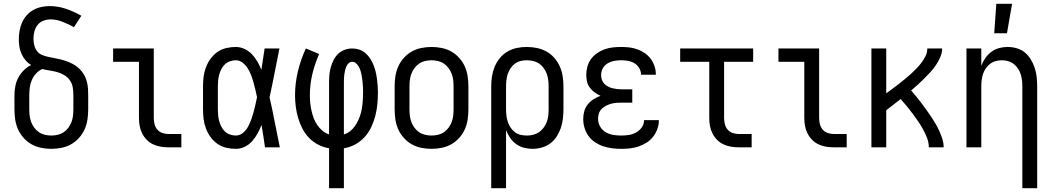

<svg xmlns="http://www.w3.org/2000/svg" viewBox="-20 -775 5540 1010"><path d="M250 8Q223 8 196 2.5Q169 -3 146 -16Q123 -29 104.5 -49.5Q86 -70 75 -94.5Q64 -119 60 -146Q56 -173 56 -200V-272Q56 -297 60.5 -321Q65 -345 76 -366Q87 -387 104.5 -404.5Q122 -422 144 -433Q127 -443 114 -458.5Q101 -474 93 -492Q85 -510 82 -529.5Q79 -549 79 -569Q79 -591 83 -613.5Q87 -636 96 -656.5Q105 -677 120 -694Q135 -711 154.5 -722Q174 -733 196 -738Q218 -743 240 -743Q285 -743 327.5 -728.5Q370 -714 408 -692L369 -632Q355 -640 340 -647Q325 -654 310 -660Q295 -666 279 -669.5Q263 -673 247 -673Q227 -673 208.5 -666Q190 -659 178 -644Q166 -629 161 -609.5Q156 -590 156 -571Q156 -554 160 -537.5Q164 -521 173.5 -507.5Q183 -494 199 -487Q215 -480 231 -476.5Q247 -473 263.5 -470Q280 -467 296.5 -463Q313 -459 328.5 -453.5Q344 -448 359 -440.5Q374 -433 387 -422.5Q400 -412 410.5 -399Q421 -386 428 -370.5Q435 -355 438.5 -339Q442 -323 443 -306Q444 -289 444 -272V-200Q444 -173 440 -146Q436 -119 425 -94.5Q414 -70 395.5 -49.5Q377 -29 354 -16Q331 -3 304 2.5Q277 8 250 8ZM250 -62Q267 -62 284 -66Q301 -70 315 -79.5Q329 -89 339.5 -103Q350 -117 356 -133Q362 -149 364 -166Q366 -183 366 -200V-272Q366 -293 363 -313.5Q360 -334 348.5 -351Q337 -368 319.5 -379Q302 -390 282 -395.5Q262 -401 242 -404Q222 -407 202 -412Q183 -403 169 -387.5Q155 -372 147 -353Q139 -334 136.5 -313.5Q134 -293 134 -272V-200Q134 -183 136 -166Q138 -149 144 -133Q150 -117 160.5 -103Q171 -89 185 -79.5Q199 -70 216 -66Q233 -62 250 -62Z M866 0Q845 0 824.5 -3.5Q804 -7 785 -16Q766 -25 751.5 -40Q737 -55 727.5 -74Q718 -93 714.5 -113.5Q711 -134 711 -155V-450H575V-520H789V-155Q789 -138 793 -122Q797 -106 807.5 -93.5Q818 -81 834 -75.5Q850 -70 866 -70H934V0Z M1220 8Q1195 8 1169.5 2Q1144 -4 1123 -19Q1102 -34 1087 -55Q1072 -76 1063 -100Q1054 -124 1051 -149Q1048 -174 1048 -200V-320Q1048 -346 1051 -371Q1054 -396 1063 -420Q1072 -444 1087 -465Q1102 -486 1123 -501Q1144 -516 1169.5 -522Q1195 -528 1220 -528Q1244 -528 1266.5 -517.5Q1289 -507 1305.5 -489.5Q1322 -472 1334 -451Q1346 -430 1355 -408Q1359 -436 1363.5 -464Q1368 -492 1372 -520H1450Q1437 -456 1424.5 -391.5Q1412 -327 1398 -263Q1413 -198 1425.5 -132Q1438 -66 1452 0H1374Q1370 -29 1365.5 -58Q1361 -87 1356 -116V-118Q1347 -95 1335 -73Q1323 -51 1306.5 -32.5Q1290 -14 1267.5 -3Q1245 8 1220 8ZM1220 -62Q1241 -62 1257.5 -75.5Q1274 -89 1284 -107Q1294 -125 1301 -144.5Q1308 -164 1313.5 -183.5Q1319 -203 1323.5 -223.5Q1328 -244 1332 -264Q1328 -283 1323.5 -302.5Q1319 -322 1313.5 -341.5Q1308 -361 1301 -379.5Q1294 -398 1283.5 -415Q1273 -432 1256.5 -445Q1240 -458 1220 -458Q1205 -458 1189.5 -452.5Q1174 -447 1163 -436.5Q1152 -426 1144.5 -411.5Q1137 -397 1133 -382Q1129 -367 1127.5 -351.5Q1126 -336 1126 -320V-200Q1126 -184 1127.5 -168.5Q1129 -153 1133 -138Q1137 -123 1144.5 -108.5Q1152 -94 1163 -83.5Q1174 -73 1189.5 -67.5Q1205 -62 1220 -62Z M1711 215V5Q1681 0 1654 -14Q1627 -28 1606 -49.5Q1585 -71 1571 -98Q1557 -125 1548.5 -154Q1540 -183 1536 -213Q1532 -243 1532 -274Q1532 -337 1547 -399.5Q1562 -462 1589 -520L1659 -491Q1636 -440 1623 -385Q1610 -330 1610 -274Q1610 -254 1612 -233.5Q1614 -213 1618.5 -193Q1623 -173 1630 -154Q1637 -135 1648.5 -118Q1660 -101 1676 -87.5Q1692 -74 1711 -68V-343Q1711 -363 1713 -383.5Q1715 -404 1720.5 -423Q1726 -442 1735.5 -460.5Q1745 -479 1759.5 -492.5Q1774 -506 1793.5 -513Q1813 -520 1833 -520Q1852 -520 1870 -514Q1888 -508 1902 -496Q1916 -484 1926.5 -468Q1937 -452 1944 -435Q1951 -418 1955.5 -400Q1960 -382 1962.5 -363.5Q1965 -345 1966.5 -326.5Q1968 -308 1968 -289Q1968 -257 1965 -226Q1962 -195 1954 -164.5Q1946 -134 1932.5 -105.5Q1919 -77 1897.5 -53.5Q1876 -30 1848 -15Q1820 0 1789 5V215ZM1789 -68Q1810 -74 1826.5 -89Q1843 -104 1854 -122.5Q1865 -141 1872.5 -161.5Q1880 -182 1883.5 -203.5Q1887 -225 1888.5 -247Q1890 -269 1890 -291Q1890 -302 1889.5 -313.5Q1889 -325 1888 -336Q1887 -347 1885.5 -358.5Q1884 -370 1882 -381Q1880 -392 1876.5 -403Q1873 -414 1867.5 -424Q1862 -434 1853 -442Q1844 -450 1833 -450Q1822 -450 1814 -442.5Q1806 -435 1802 -425.5Q1798 -416 1795.5 -405.5Q1793 -395 1791.5 -385Q1790 -375 1789.5 -364.5Q1789 -354 1789 -343Z M2250 8Q2223 8 2196 2.5Q2169 -3 2146 -16Q2123 -29 2104.5 -49.5Q2086 -70 2075 -94.5Q2064 -119 2060 -146Q2056 -173 2056 -200V-320Q2056 -347 2060 -374Q2064 -401 2075 -425.5Q2086 -450 2104.5 -470.5Q2123 -491 2146 -504Q2169 -517 2196 -522.5Q2223 -528 2250 -528Q2277 -528 2304 -522.5Q2331 -517 2354 -504Q2377 -491 2395.5 -470.5Q2414 -450 2425 -425.5Q2436 -401 2440 -374Q2444 -347 2444 -320V-200Q2444 -173 2440 -146Q2436 -119 2425 -94.5Q2414 -70 2395.5 -49.5Q2377 -29 2354 -16Q2331 -3 2304 2.5Q2277 8 2250 8ZM2250 -62Q2267 -62 2284 -66Q2301 -70 2315 -79.5Q2329 -89 2339.5 -103Q2350 -117 2356 -133Q2362 -149 2364 -166Q2366 -183 2366 -200V-320Q2366 -337 2364 -354Q2362 -371 2356 -387Q2350 -403 2339.5 -417Q2329 -431 2315 -440.5Q2301 -450 2284 -454Q2267 -458 2250 -458Q2233 -458 2216 -454Q2199 -450 2185 -440.5Q2171 -431 2160.5 -417Q2150 -403 2144 -387Q2138 -371 2136 -354Q2134 -337 2134 -320V-200Q2134 -183 2136 -166Q2138 -149 2144 -133Q2150 -117 2160.5 -103Q2171 -89 2185 -79.5Q2199 -70 2216 -66Q2233 -62 2250 -62Z M2564 215V-320Q2564 -347 2568 -373Q2572 -399 2582 -423.5Q2592 -448 2609 -469Q2626 -490 2649 -503.5Q2672 -517 2698 -522.5Q2724 -528 2751 -528Q2778 -528 2804.5 -522.5Q2831 -517 2854.5 -504Q2878 -491 2896 -470.5Q2914 -450 2925 -425Q2936 -400 2940 -373.5Q2944 -347 2944 -320V-200Q2944 -175 2941 -150Q2938 -125 2930 -101.5Q2922 -78 2908.5 -57Q2895 -36 2875 -21Q2855 -6 2830.5 1Q2806 8 2781 8Q2758 8 2735.5 2Q2713 -4 2694.5 -17.5Q2676 -31 2663 -50.5Q2650 -70 2642 -91V215ZM2751 -62Q2768 -62 2784.5 -66Q2801 -70 2815 -79.5Q2829 -89 2839.5 -103Q2850 -117 2856 -133Q2862 -149 2864 -166Q2866 -183 2866 -200V-320Q2866 -337 2864 -354Q2862 -371 2856 -387Q2850 -403 2840 -417Q2830 -431 2816 -440.5Q2802 -450 2785 -454Q2768 -458 2751 -458Q2734 -458 2718 -454Q2702 -450 2688.5 -440Q2675 -430 2665.5 -415.5Q2656 -401 2651 -385.5Q2646 -370 2644 -353.5Q2642 -337 2642 -320V-200Q2642 -183 2644 -166.5Q2646 -150 2651 -134.5Q2656 -119 2665.5 -104.5Q2675 -90 2688 -80Q2701 -70 2717.5 -66Q2734 -62 2751 -62Z M3247 8Q3224 8 3200 5Q3176 2 3153.5 -5.5Q3131 -13 3110.5 -26.5Q3090 -40 3076 -59.5Q3062 -79 3055 -102Q3048 -125 3048 -149Q3048 -170 3053.5 -190Q3059 -210 3072 -226Q3085 -242 3102.5 -253Q3120 -264 3139 -271Q3123 -278 3108.5 -288.5Q3094 -299 3083 -313.5Q3072 -328 3068 -345.5Q3064 -363 3064 -381Q3064 -403 3070 -425Q3076 -447 3089 -464.5Q3102 -482 3120.5 -495Q3139 -508 3160 -515.5Q3181 -523 3203 -525.5Q3225 -528 3247 -528Q3269 -528 3290.5 -525.5Q3312 -523 3333 -515.5Q3354 -508 3372 -495.5Q3390 -483 3403 -465.5Q3416 -448 3423 -427Q3430 -406 3430 -384V-382H3352V-383Q3352 -401 3342.5 -417Q3333 -433 3317 -442.5Q3301 -452 3283 -455Q3265 -458 3247 -458Q3229 -458 3210.5 -454.5Q3192 -451 3176 -441.5Q3160 -432 3151 -415.5Q3142 -399 3142 -380Q3142 -368 3146 -356Q3150 -344 3158.5 -335Q3167 -326 3178 -320Q3189 -314 3201 -311Q3213 -308 3225.5 -306.5Q3238 -305 3250 -305H3306V-235H3250Q3236 -235 3222 -234Q3208 -233 3194 -229Q3180 -225 3167.5 -218.5Q3155 -212 3145 -202Q3135 -192 3130.5 -178.5Q3126 -165 3126 -150Q3126 -129 3136.5 -110Q3147 -91 3165.5 -80Q3184 -69 3205 -65.5Q3226 -62 3247 -62Q3268 -62 3288 -65Q3308 -68 3326 -78Q3344 -88 3356 -105Q3368 -122 3368 -143H3446V-142Q3446 -119 3438 -96.5Q3430 -74 3415.5 -55.5Q3401 -37 3381 -24.5Q3361 -12 3339 -4.5Q3317 3 3294 5.5Q3271 8 3247 8Z M3866 0Q3845 0 3824.5 -3.5Q3804 -7 3785 -16Q3766 -25 3751.5 -40Q3737 -55 3727.5 -74Q3718 -93 3714.5 -113.5Q3711 -134 3711 -155V-450H3558V-520H3942V-450H3789V-155Q3789 -138 3793 -122Q3797 -106 3807.5 -93.5Q3818 -81 3834 -75.5Q3850 -70 3866 -70H3934V0Z M4366 0Q4345 0 4324.5 -3.5Q4304 -7 4285 -16Q4266 -25 4251.5 -40Q4237 -55 4227.5 -74Q4218 -93 4214.5 -113.5Q4211 -134 4211 -155V-450H4075V-520H4289V-155Q4289 -138 4293 -122Q4297 -106 4307.5 -93.5Q4318 -81 4334 -75.5Q4350 -70 4366 -70H4434V0Z M4564 0V-520H4642V-284Q4658 -296 4674.5 -308Q4691 -320 4707.5 -333Q4724 -346 4740 -359Q4756 -372 4771 -385.5Q4786 -399 4800.5 -414Q4815 -429 4827.5 -445.5Q4840 -462 4849 -480.5Q4858 -499 4858 -520H4936Q4936 -497 4926.5 -475Q4917 -453 4904 -433.5Q4891 -414 4875 -396.5Q4859 -379 4842.5 -362.5Q4826 -346 4808.5 -330Q4791 -314 4773 -299Q4787 -283 4801 -266Q4815 -249 4828 -231.5Q4841 -214 4854 -196Q4867 -178 4879 -160Q4891 -142 4902 -123Q4913 -104 4922 -84Q4931 -64 4937.5 -43Q4944 -22 4944 0H4866Q4866 -25 4857 -48.5Q4848 -72 4836 -94Q4824 -116 4810 -136.5Q4796 -157 4781 -177Q4766 -197 4750 -216.5Q4734 -236 4718 -254Q4699 -239 4680 -224.5Q4661 -210 4642 -195V0Z M5358 215V-320Q5358 -337 5356 -353.5Q5354 -370 5349 -385.5Q5344 -401 5334.5 -415Q5325 -429 5312 -439Q5299 -449 5283 -453.5Q5267 -458 5250 -458Q5233 -458 5217 -453.5Q5201 -449 5188 -439Q5175 -429 5165.5 -415Q5156 -401 5151 -385.5Q5146 -370 5144 -353.5Q5142 -337 5142 -320V0H5064V-520H5142V-429Q5150 -450 5163 -469Q5176 -488 5194.5 -502Q5213 -516 5235.5 -522Q5258 -528 5280 -528Q5305 -528 5329 -521Q5353 -514 5371.5 -498.5Q5390 -483 5403 -461.5Q5416 -440 5423.5 -416.5Q5431 -393 5433.5 -368.5Q5436 -344 5436 -320V215ZM5210 -600 5221 -755H5304L5277 -600Z"/></svg>

Font: Iosevka Curly
Style: Regular
Weight: 400
Monospace: yes
Designer: Belleve Invis
Foundry: Belleve Invis
Version: Version 22.1.2; ttfautohint (v1.8.4)